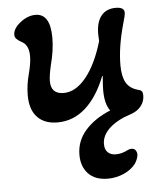

<svg xmlns="http://www.w3.org/2000/svg" viewBox="-49 -447 615 734"><g transform="rotate(-5 258.5 -80.0)"><path d="M235 144Q235 91 270.5 50.5Q306 10 367 -15Q347 -41 347 -94Q347 -112 350 -148L348 -149Q317 -70 270 -28.5Q223 13 163 13Q113 13 85.5 -16Q58 -45 58 -100Q58 -139 69 -180Q80 -222 80 -248Q80 -292 53 -305Q39 -313 33 -319.5Q27 -326 27 -335Q27 -359 55.5 -381.5Q84 -404 114 -404Q171 -404 171 -311Q171 -263 156 -207Q147 -167 147 -147Q147 -97 196 -97Q242 -97 282 -146Q322 -195 348 -283L347 -302Q345 -351 364.5 -377.5Q384 -404 422 -404Q455 -404 455 -383Q455 -372 445 -339Q421 -253 421 -184Q421 -142 434 -118Q447 -94 478 -85Q488 -83 493 -78.5Q498 -74 498 -61Q498 -38 483.5 -20Q469 -2 444 6Q391 23 361.5 50.5Q332 78 332 111Q332 133 344 143.5Q356 154 374 154Q397 154 420 142Q427 138 435 138Q446 138 451 145.5Q456 153 456 161Q456 175 444 195Q427 218 397.5 231Q368 244 336 244Q287 244 261 216.5Q235 189 235 144Z"/></g></svg>

Font: AkayaTelivigala
Style: Regular
Weight: 400
Designer: Vaishnavi Murthy Yerkadithaya ( vaishnavimurthy@gmail.com ), Juan Luis Blanco Aristondo ( juan@blancoletters.com )
Version: Version 1.000